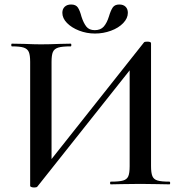

<svg xmlns="http://www.w3.org/2000/svg" viewBox="-20 -819 806 853"><path d="M634 -634Q651 -634 651 -627V-81Q651 -51 657 -36.5Q663 -22 680 -17Q697 -12 733 -12Q736 -12 736 -6Q736 0 733 0Q699 0 679 -1L604 -2L520 -1Q502 0 472 0Q469 0 469 -6Q469 -12 472 -12Q510 -12 527 -17Q544 -22 550 -36Q556 -50 556 -81V-539L585 -543L146 10Q143 14 132 14Q125 14 119.5 12Q114 10 114 7V-544Q114 -574 108 -588Q102 -602 85.5 -607.5Q69 -613 33 -613Q30 -613 30 -619Q30 -625 33 -625L88 -624Q134 -622 161 -622Q198 -622 246 -624L294 -625Q297 -625 297 -619Q297 -613 294 -613Q256 -613 238.5 -607.5Q221 -602 215 -588Q209 -574 209 -544V-82L181 -77L620 -631Q623 -634 634 -634ZM464 -746Q472 -773 481 -786Q490 -799 510 -799Q528 -799 538 -789Q548 -779 548 -762Q548 -738 527.5 -716.5Q507 -695 473 -682.5Q439 -670 402 -670Q365 -670 331.5 -683Q298 -696 277.5 -717Q257 -738 257 -762Q257 -779 267.5 -789Q278 -799 296 -799Q317 -799 326 -785.5Q335 -772 342 -745Q351 -717 363.5 -701Q376 -685 401 -685Q427 -685 441 -701Q455 -717 464 -746Z"/></svg>

Font: Cormorant Garamond SemiBold
Style: Regular
Weight: 600
Designer: Christian Thalmann (Catharsis Fonts)
Foundry: Catharsis Fonts
Version: Version 4.000